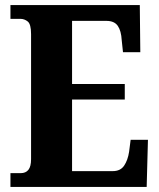

<svg xmlns="http://www.w3.org/2000/svg" viewBox="-20 -734 625 754"><path d="M21 0V-54H61Q81 -54 91.5 -67Q102 -80 102 -109V-600Q102 -639 89 -649.5Q76 -660 60 -660H21V-714H529L531 -529H463L458 -576Q456 -613 442.5 -632.5Q429 -652 398 -652H263V-404H470V-343H263V-62H423Q453 -62 467.5 -83.5Q482 -105 487 -138L493 -185H561L556 0Z"/></svg>

Font: Noto Serif Tamil Condensed ExtraBold
Style: Italic
Weight: 800
Width: 3
Italic angle: -12°
Designer: Indian Type Foundry, Tom Grace, and the Monotype Design Team
Foundry: Monotype Imaging Inc.
Version: Version 2.003; ttfautohint (v1.8.4.7-5d5b)